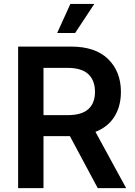

<svg xmlns="http://www.w3.org/2000/svg" viewBox="-20 -967 692 987"><path d="M73.2 0V-727.5H345.2Q470.7 -727.5 536.1 -663.1Q601.6 -598.6 601.6 -494.6Q601.6 -420.9 568.4 -367.7Q535.2 -314.5 470.7 -289.1L628.4 0H482.4L339.4 -267.1H203.6V0ZM203.6 -375H326.2Q399.9 -375 434.1 -406Q468.3 -437 468.3 -494.6Q468.3 -553.2 434.1 -585.7Q399.9 -618.2 325.2 -618.2H203.6ZM273.9 -797.4 341.8 -946.8H464.8L366.2 -797.4Z"/></svg>

Font: Inter-SemiBold
Style: Regular
Weight: 600
Designer: Rasmus Andersson
Foundry: rsms
Version: Version 4.000;git-a52131595